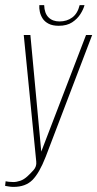

<svg xmlns="http://www.w3.org/2000/svg" viewBox="-21 -728 381 752"><path d="M32 4Q22 4 14 2.5Q6 1 -1 0L1 -18Q6 -17 13.5 -16Q21 -15 31 -15Q44 -15 58.5 -20Q73 -25 87 -38Q98 -48 110.5 -62Q123 -76 121 -95L72 -591H98L141 -130H139L316 -591H340L158 -114Q133 -50 106 -23Q79 4 32 4ZM209 -627Q185 -627 169.5 -635Q154 -643 146 -655.5Q138 -668 135 -682Q132 -696 133 -708H152Q153 -676 169 -660Q185 -644 212 -644Q241 -644 262 -659.5Q283 -675 291 -708H310Q306 -692 294 -673Q282 -654 261.5 -640.5Q241 -627 209 -627Z"/></svg>

Font: Alumni Sans Thin
Style: Italic
Weight: 100
Italic angle: -8°
Designer: Robert E. Leuschke
Foundry: Robert E. Leuschke
Version: Version 1.016